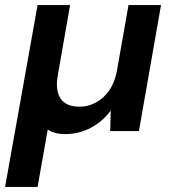

<svg xmlns="http://www.w3.org/2000/svg" viewBox="-38 -516 676 756"><path d="M-18 220 110 -496H238L191 -228Q189 -216 187.5 -205.5Q186 -195 186 -186Q186 -96 275 -96Q327 -96 368 -132.5Q409 -169 422 -235L468 -496H596L509 0H396L398 -81Q368 -39 321 -13.5Q274 12 217 12Q177 12 150 -6L110 220Z"/></svg>

Font: DeepMind Sans
Style: Bold Italic
Weight: 700
Italic angle: -10°
Designer: Jonny Pinhorn / Modifications: Colophon Foundry
Foundry: Colophon Foundry
Version: Version 1.002; ttfautohint (v1.8.2)